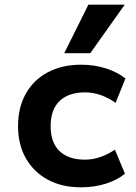

<svg xmlns="http://www.w3.org/2000/svg" viewBox="-20 -789 579 819"><path d="M325 10Q244 10 184 -22.5Q124 -55 90.5 -113.5Q57 -172 57 -251Q57 -331 90.5 -390Q124 -449 184.5 -481Q245 -513 326 -513Q384 -513 434 -496.5Q484 -480 515 -454L473 -350Q445 -371 411 -383Q377 -395 343 -395Q273 -395 234.5 -358.5Q196 -322 196 -251Q196 -180 234.5 -144Q273 -108 342 -108Q377 -108 410.5 -120Q444 -132 470 -151L513 -48Q482 -22 433 -6Q384 10 325 10ZM254 -562 357 -769H512L365 -562Z"/></svg>

Font: Nunito Sans 6pt
Style: Bold
Weight: 700
Version: Version 3.101;gftools[0.9.27]